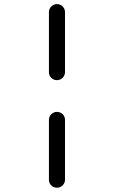

<svg xmlns="http://www.w3.org/2000/svg" viewBox="-20 -750 540 910"><path d="M211.9 101.6V-181.6Q211.9 -197.3 223.1 -208.5Q234.4 -219.7 250 -219.7Q265.6 -219.7 276.9 -209Q288.1 -198.2 288.1 -181.6V101.6Q288.1 117.2 276.9 128.4Q265.6 139.6 250 139.6Q234.4 139.6 223.1 128.9Q211.9 118.2 211.9 101.6ZM211.9 -408.2V-692.4Q211.9 -708 223.1 -719.2Q234.4 -730.5 250 -730.5Q265.6 -730.5 276.9 -719.2Q288.1 -708 288.1 -692.4V-408.2Q288.1 -392.6 276.9 -381.3Q265.6 -370.1 250 -370.1Q234.4 -370.1 223.1 -380.9Q211.9 -391.6 211.9 -408.2Z"/></svg>

Font: Rounded Mgen+ 1m regular
Style: Regular
Weight: 400
Designer: [Source Han Sans]
Ryoko NISHIZUKA  (kana & ideographs); Paul D. Hunt (Latin, Greek & Cyrillic); Wenlong ZHANG  (bopomofo
Version: Version 1.059.20150602